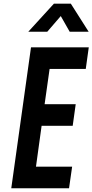

<svg xmlns="http://www.w3.org/2000/svg" viewBox="-20 -1002 492 1022"><path d="M452.5 -750 436.5 -635H244L217.5 -447.5H383L367 -332.5H201.5L171.5 -115H364L347.5 0H40L145 -750ZM130.5 -833 267 -982.5H357L452 -833H351L303.5 -916.5L231.5 -833Z"/></svg>

Font: Mohave Light SemiBold
Style: Italic
Weight: 600
Italic angle: -8°
Version: Version 2.003